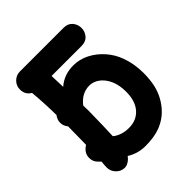

<svg xmlns="http://www.w3.org/2000/svg" viewBox="-212 -903 1051 1051"><g transform="rotate(-45 313.5 -377.5)"><path d="M144 12Q160 13 176.5 3Q193 -7 204 -23Q223 -10 251 -1Q279 8 313 8Q378 8 424 -9Q484 -31 524 -80.5Q564 -130 578 -192Q587 -236 587 -281Q587 -353 565 -413Q548 -461 514 -500Q480 -539 436 -561.5Q392 -584 344 -584Q272 -584 222 -540L219 -627H452Q485 -627 503 -648Q521 -669 521 -697Q521 -725 503 -746Q485 -767 452 -767H114Q85 -767 64.5 -746.5Q44 -726 44 -697Q44 -656 78 -637Q86 -547 87 -457Q71 -436 71 -413Q71 -388 88 -368Q88 -321 86 -227Q74 -220 66 -211Q47 -192 47 -164Q47 -133 70 -113Q70 -113 73 -110Q76 -107 81 -102Q80 -91 79 -81Q78 -70 78 -59Q78 -32 97 -11Q116 10 144 12ZM318 -126Q288 -126 263.5 -134.5Q239 -143 223 -157Q226 -219 228 -350L227 -390Q269 -444 328 -444Q359 -444 386.5 -423.5Q414 -403 431 -365Q447 -327 447 -278Q447 -206 412 -166Q377 -126 318 -126Z"/></g></svg>

Font: Balsamiq Sans
Style: Bold
Weight: 700
Designer: Michael Angeles
Foundry: Balsamiq SRL
Version: Version 1.020; ttfautohint (v1.8.4.7-5d5b);gftools[0.9.26]